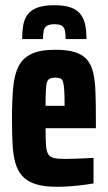

<svg xmlns="http://www.w3.org/2000/svg" viewBox="-20 -709 414 737"><path d="M198 8Q148 8 116 -2.5Q84 -13 65.5 -33.5Q47 -54 38.5 -85.5Q30 -117 28 -159Q26 -201 26 -254Q26 -322 30.5 -372Q35 -422 51 -454Q67 -486 100.5 -502Q134 -518 193 -518Q239 -518 268.5 -508.5Q298 -499 314.5 -479.5Q331 -460 338 -429Q345 -398 346.5 -354.5Q348 -311 348 -254V-217H155Q155 -176 156.5 -152.5Q158 -129 165 -117.5Q172 -106 187 -102.5Q202 -99 229 -99Q241 -99 259 -99.5Q277 -100 298.5 -101Q320 -102 339 -103V-5Q323 -2 299.5 1Q276 4 250 6Q224 8 198 8ZM228 -287V-305Q228 -342 226.5 -363Q225 -384 222 -394.5Q219 -405 211.5 -408Q204 -411 192 -411Q180 -411 172 -407.5Q164 -404 160.5 -393.5Q157 -383 156 -361Q155 -339 155 -303H243ZM189 -689Q229 -689 253.5 -679.5Q278 -670 290.5 -652.5Q303 -635 307.5 -611.5Q312 -588 312 -559H232Q232 -578 229.5 -590.5Q227 -603 218.5 -609.5Q210 -616 189 -616Q169 -616 159.5 -609.5Q150 -603 147.5 -590Q145 -577 145 -559H65Q65 -588 69 -611.5Q73 -635 85.5 -652.5Q98 -670 123 -679.5Q148 -689 189 -689Z"/></svg>

Font: Saira ExtraCondensed ExtraBold
Style: Regular
Weight: 800
Width: 2
Designer: Hector Gatti with collaboration of the Omnibus-Type team
Foundry: Omnibus-Type
Version: Version 1.101